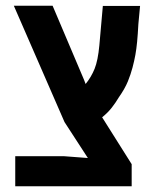

<svg xmlns="http://www.w3.org/2000/svg" viewBox="-20 -650 530 670"><path d="M33.2 0V-105H202.1L286.6 -98.6L205.1 -224.1L28.3 -629.9H163.6L273.4 -371.1L278.8 -356.9Q298.3 -380.9 310.1 -409.9Q321.8 -439 326.7 -491.7L338.9 -629.4H468.8L462.9 -566.4Q460.9 -529.3 458.5 -504.2Q456.1 -479 452.4 -458.5Q448.7 -438 442.4 -414.1Q436.5 -391.6 426.3 -366.2Q416 -340.8 394.5 -310.1Q383.8 -292 370.1 -274.4Q356.4 -256.8 336.4 -240.7L439.5 -77.1V0Z"/></svg>

Font: Open Sans Condensed
Style: Bold
Weight: 700
Width: 3
Designer: Monotype Design Team
Foundry: Monotype Imaging Inc.
Version: Version 3.003; ttfautohint (v1.8.4)